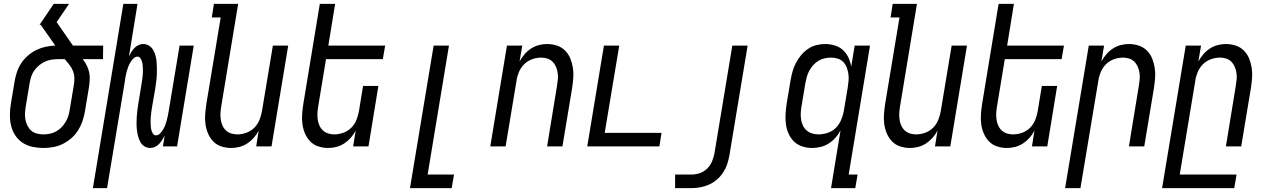

<svg xmlns="http://www.w3.org/2000/svg" viewBox="-20 -755 6540 990"><path d="M204 8Q175 8 147 2Q119 -4 96.5 -19Q74 -34 59 -56.5Q44 -79 37.5 -106Q31 -133 31 -161.5Q31 -190 36 -219L56 -339Q60 -363 68.5 -387Q77 -411 91.5 -432Q106 -453 126 -470Q146 -487 169 -498Q192 -509 216.5 -514Q241 -519 265 -520L190 -627H184Q202 -654 220.5 -681Q239 -708 257 -735H336L272 -641L356 -520H512L511 -450H407Q419 -434 427.5 -417Q436 -400 440 -381Q444 -362 442.5 -341.5Q441 -321 438 -301L418 -181Q414 -156 405.5 -131Q397 -106 383 -83.5Q369 -61 348.5 -43Q328 -25 304 -13Q280 -1 254 3.5Q228 8 204 8ZM204 -62Q220 -62 237 -65.5Q254 -69 269.5 -77.5Q285 -86 297.5 -99Q310 -112 319 -127.5Q328 -143 333 -159.5Q338 -176 340 -192L360 -312Q364 -332 363.5 -352Q363 -372 356 -389.5Q349 -407 337.5 -421.5Q326 -436 314 -450H280Q263 -450 246 -447.5Q229 -445 212.5 -437.5Q196 -430 182 -418.5Q168 -407 157.5 -392.5Q147 -378 141.5 -361.5Q136 -345 133 -328L113 -208Q110 -190 109 -172.5Q108 -155 111 -138.5Q114 -122 121.5 -107Q129 -92 141 -81.5Q153 -71 169.5 -66.5Q186 -62 204 -62Z M459 215 616 -735H689L645 -465Q651 -476 657.5 -487Q664 -498 673 -507.5Q682 -517 694 -522.5Q706 -528 718 -528Q735 -528 748.5 -519.5Q762 -511 770 -497Q778 -483 782 -467.5Q786 -452 787.5 -435.5Q789 -419 789 -402Q789 -385 788.5 -368.5Q788 -352 785.5 -335Q783 -318 781 -301L765 -209Q763 -198 761.5 -187.5Q760 -177 759 -166.5Q758 -156 757 -145.5Q756 -135 756.5 -125Q757 -115 757.5 -104.5Q758 -94 760.5 -84.5Q763 -75 768.5 -66Q774 -57 784 -57Q796 -57 805.5 -67Q815 -77 821.5 -88Q828 -99 832.5 -111Q837 -123 840 -135Q843 -147 845.5 -159Q848 -171 850 -183L906 -520H979L893 0H820L829 -55Q823 -44 816 -33Q809 -22 800 -12.5Q791 -3 779 2.5Q767 8 755 8Q738 8 724.5 -0.5Q711 -9 703.5 -23Q696 -37 692 -52.5Q688 -68 686 -84.5Q684 -101 684 -118Q684 -135 685 -151.5Q686 -168 688 -185Q690 -202 693 -219L708 -311Q710 -322 711.5 -332.5Q713 -343 714.5 -353.5Q716 -364 716.5 -374.5Q717 -385 717 -395Q717 -405 716 -415.5Q715 -426 712.5 -435.5Q710 -445 704.5 -454Q699 -463 689 -463Q677 -463 667.5 -453Q658 -443 651.5 -432Q645 -421 640.5 -409Q636 -397 633 -385Q630 -373 627.5 -361Q625 -349 624 -337L532 215Z M1172 8Q1146 8 1121.5 0Q1097 -8 1080 -25.5Q1063 -43 1053 -66Q1043 -89 1039.5 -114.5Q1036 -140 1038 -166.5Q1040 -193 1044 -219L1118 -665H1072L1083 -735H1208L1121 -208Q1118 -191 1117 -174Q1116 -157 1118 -140.5Q1120 -124 1126.5 -109Q1133 -94 1144.5 -83Q1156 -72 1171.5 -67Q1187 -62 1204 -62Q1227 -62 1250.5 -70.5Q1274 -79 1291.5 -96.5Q1309 -114 1318 -137Q1327 -160 1331 -183L1387 -520H1466L1380 0H1301L1314 -82Q1304 -62 1289 -45Q1274 -28 1255 -15.5Q1236 -3 1214.5 2.5Q1193 8 1172 8Z M1672 8Q1646 8 1621.5 0Q1597 -8 1580 -25.5Q1563 -43 1553 -66Q1543 -89 1539.5 -114.5Q1536 -140 1538 -166.5Q1540 -193 1544 -219L1629 -735H1708L1673 -520H1966L1954 -450H1661L1621 -208Q1618 -191 1617 -174Q1616 -157 1618 -140.5Q1620 -124 1626.5 -109Q1633 -94 1644.5 -83Q1656 -72 1671.5 -67Q1687 -62 1704 -62Q1727 -62 1750.5 -70.5Q1774 -79 1791.5 -96.5Q1809 -114 1818 -137Q1827 -160 1831 -183L1852 -312H1931L1880 0H1801L1814 -82Q1804 -62 1789 -45Q1774 -28 1755 -15.5Q1736 -3 1714.5 2.5Q1693 8 1672 8Z M2094 215 2216 -520H2295L2185 145H2321L2309 215Z M2508 0 2594 -520H2673L2659 -438Q2670 -458 2684.5 -475Q2699 -492 2718 -504.5Q2737 -517 2758.5 -522.5Q2780 -528 2801 -528Q2827 -528 2851.5 -520Q2876 -512 2893.5 -494.5Q2911 -477 2920.5 -454Q2930 -431 2934 -405.5Q2938 -380 2936 -353.5Q2934 -327 2930 -301L2880 0H2801L2852 -312Q2855 -329 2856.5 -346Q2858 -363 2855.5 -379.5Q2853 -396 2846.5 -411Q2840 -426 2829 -437Q2818 -448 2802.5 -453Q2787 -458 2770 -458Q2747 -458 2723.5 -449.5Q2700 -441 2682.5 -423.5Q2665 -406 2655.5 -383Q2646 -360 2643 -337L2587 0Z M3008 0 3094 -520H3173L3098 -70H3391L3380 0Z M3461 215V145H3545Q3566 145 3587.5 138Q3609 131 3626 114.5Q3643 98 3651.5 77Q3660 56 3664 35L3756 -520H3835L3741 46Q3737 69 3729.5 91.5Q3722 114 3708.5 134.5Q3695 155 3676.5 171Q3658 187 3635.5 197Q3613 207 3590 211Q3567 215 3544 215Z M4200 -62Q4223 -62 4247.5 -70Q4272 -78 4289.5 -95.5Q4307 -113 4317 -136.5Q4327 -160 4331 -183L4351 -303Q4354 -321 4355.5 -339Q4357 -357 4354.5 -374Q4352 -391 4346 -407Q4340 -423 4328.5 -435Q4317 -447 4300.5 -452.5Q4284 -458 4266 -458Q4250 -458 4233 -454.5Q4216 -451 4201 -442Q4186 -433 4174 -420Q4162 -407 4153.5 -391.5Q4145 -376 4140.5 -360Q4136 -344 4133 -328L4113 -208Q4110 -191 4109 -173.5Q4108 -156 4110.5 -139.5Q4113 -123 4120 -108Q4127 -93 4139 -82.5Q4151 -72 4167 -67Q4183 -62 4200 -62ZM4265 215 4314 -83Q4304 -63 4288.5 -45.5Q4273 -28 4253.5 -15.5Q4234 -3 4211.5 2.5Q4189 8 4168 8Q4141 8 4116.5 0Q4092 -8 4074.5 -25Q4057 -42 4046.5 -65Q4036 -88 4032.5 -113.5Q4029 -139 4030.5 -166Q4032 -193 4036 -219L4056 -339Q4060 -362 4066 -384.5Q4072 -407 4083 -428.5Q4094 -450 4109.5 -469Q4125 -488 4145 -502Q4165 -516 4188 -522Q4211 -528 4234 -528Q4260 -528 4284.5 -520.5Q4309 -513 4326.5 -497Q4344 -481 4354.5 -458.5Q4365 -436 4369 -411L4387 -520H4466L4356 145H4402L4390 215Z M4672 8Q4646 8 4621.5 0Q4597 -8 4580 -25.5Q4563 -43 4553 -66Q4543 -89 4539.5 -114.5Q4536 -140 4538 -166.5Q4540 -193 4544 -219L4618 -665H4572L4583 -735H4708L4621 -208Q4618 -191 4617 -174Q4616 -157 4618 -140.5Q4620 -124 4626.5 -109Q4633 -94 4644.5 -83Q4656 -72 4671.5 -67Q4687 -62 4704 -62Q4727 -62 4750.5 -70.5Q4774 -79 4791.5 -96.5Q4809 -114 4818 -137Q4827 -160 4831 -183L4887 -520H4966L4880 0H4801L4814 -82Q4804 -62 4789 -45Q4774 -28 4755 -15.5Q4736 -3 4714.5 2.5Q4693 8 4672 8Z M5172 8Q5146 8 5121.5 0Q5097 -8 5080 -25.5Q5063 -43 5053 -66Q5043 -89 5039.5 -114.5Q5036 -140 5038 -166.5Q5040 -193 5044 -219L5129 -735H5208L5173 -520H5466L5454 -450H5161L5121 -208Q5118 -191 5117 -174Q5116 -157 5118 -140.5Q5120 -124 5126.5 -109Q5133 -94 5144.5 -83Q5156 -72 5171.5 -67Q5187 -62 5204 -62Q5227 -62 5250.5 -70.5Q5274 -79 5291.5 -96.5Q5309 -114 5318 -137Q5327 -160 5331 -183L5352 -312H5431L5380 0H5301L5314 -82Q5304 -62 5289 -45Q5274 -28 5255 -15.5Q5236 -3 5214.5 2.5Q5193 8 5172 8Z M5472 215 5594 -520H5673L5659 -438Q5670 -458 5684.5 -475Q5699 -492 5718 -504.5Q5737 -517 5758.5 -522.5Q5780 -528 5801 -528Q5827 -528 5851.5 -520Q5876 -512 5893.5 -494.5Q5911 -477 5920.5 -454Q5930 -431 5934 -405.5Q5938 -380 5936 -353.5Q5934 -327 5930 -301L5880 0H5801L5852 -312Q5855 -329 5856.5 -346Q5858 -363 5855.5 -379.5Q5853 -396 5846.5 -411Q5840 -426 5829 -437Q5818 -448 5802.5 -453Q5787 -458 5770 -458Q5747 -458 5723.5 -449.5Q5700 -441 5682.5 -423.5Q5665 -406 5655.5 -383Q5646 -360 5643 -337L5551 215Z M5972 215 6094 -520H6173L6159 -438Q6170 -458 6184.5 -475Q6199 -492 6218 -504.5Q6237 -517 6258.5 -522.5Q6280 -528 6301 -528Q6327 -528 6351.5 -520Q6376 -512 6393.5 -494.5Q6411 -477 6420.5 -454Q6430 -431 6434 -405.5Q6438 -380 6436 -353.5Q6434 -327 6430 -301L6380 0H6301L6352 -312Q6355 -329 6356.5 -346Q6358 -363 6355.5 -379.5Q6353 -396 6346.5 -411Q6340 -426 6329 -437Q6318 -448 6302.5 -453Q6287 -458 6270 -458Q6247 -458 6223.5 -449.5Q6200 -441 6182.5 -423.5Q6165 -406 6155.5 -383Q6146 -360 6143 -337L6063 145H6356L6344 215Z"/></svg>

Font: Iosevka Term Curly
Style: Italic
Weight: 400
Italic angle: -9°
Designer: Belleve Invis
Foundry: Belleve Invis
Version: Version 32.3.0